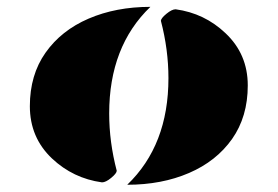

<svg xmlns="http://www.w3.org/2000/svg" viewBox="-20 -521 790 546"><path d="M407.7 -501.5Q290.5 -389.2 290.5 -198.2Q290.5 -117.2 312 -35.2Q311.5 -27.8 296.1 -15.1Q280.8 -2.4 270 -2.4Q188 -13.7 127.9 -70.3Q64.9 -129.9 64.9 -219Q64.9 -308.1 109.6 -371.3Q154.3 -434.6 231.9 -468Q309.6 -501.5 407.7 -501.5ZM341.8 4.4Q459 -107.9 459 -298.8Q459 -379.9 437.5 -461.9Q438 -469.2 453.4 -481.9Q468.8 -494.6 479.5 -494.6Q561.5 -483.4 621.1 -426.8Q684.6 -367.2 684.6 -278.1Q684.6 -189 639.9 -125.7Q595.2 -62.5 517.6 -29.1Q439.9 4.4 341.8 4.4Z"/></svg>

Font: Emblema One
Style: Regular
Weight: 400
Designer: Riccardo De Franceschi
Foundry: Riccardo De Franceschi
Version: Version 1.003